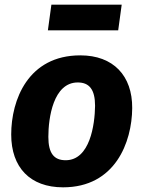

<svg xmlns="http://www.w3.org/2000/svg" viewBox="-20 -785 614 822"><path d="M486 -655 501 -765H200L185 -655ZM250 17C473 17 545 -176 546 -322C547 -461 465 -548 324 -548C100 -548 28 -357 28 -209C28 -68 109 17 250 17ZM261 -99C211 -99 187 -129 187 -199C187 -280 208 -432 313 -432C362 -432 387 -402 387 -332C386 -251 365 -99 261 -99Z"/></svg>

Font: Fira Sans
Style: Bold Italic
Weight: 700
Italic angle: -8°
Designer: bBox Type GmbH & Carrois Corporate GbR & Edenspiekermann AG
Foundry: bBox Type GmbH & Carrois Corporate GbR & Edenspiekermann AG
Version: Version 4.301;PS 004.301;hotconv 1.0.88;makeotf.lib2.5.64775